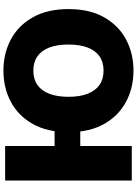

<svg xmlns="http://www.w3.org/2000/svg" viewBox="138 -915 787 1103"><g transform="rotate(-90 531.5 -363.5)"><path d="M397.5 -443.4V-295.9H159.2V-443.4ZM244.1 -727.5V0H45.9V-727.5ZM677.2 9.8Q578.1 9.8 497.8 -33.2Q417.5 -76.2 370.6 -159.4Q323.7 -242.7 323.7 -363.3Q323.7 -484.9 370.6 -568.4Q417.5 -651.9 497.8 -694.6Q578.1 -737.3 677.2 -737.3Q776.4 -737.3 856.4 -694.6Q936.5 -651.9 983.6 -568.4Q1030.8 -484.9 1030.8 -363.3Q1030.8 -242.2 983.6 -158.9Q936.5 -75.7 856.4 -33Q776.4 9.8 677.2 9.8ZM677.2 -162.1Q726.1 -162.1 759.5 -185.5Q793 -209 810.1 -253.9Q827.1 -298.8 827.1 -363.3Q827.1 -428.2 810.1 -473.4Q793 -518.6 759.5 -542Q726.1 -565.4 677.2 -565.4Q628.4 -565.4 595 -542Q561.5 -518.6 544.2 -473.4Q526.9 -428.2 526.9 -363.3Q526.9 -298.8 544.2 -253.9Q561.5 -209 595 -185.5Q628.4 -162.1 677.2 -162.1Z"/></g></svg>

Font: Inter 16pt Black
Style: Regular
Weight: 900
Version: Version 4.001;git-66647c0bb